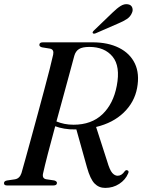

<svg xmlns="http://www.w3.org/2000/svg" viewBox="-20 -907 696 939"><path d="M606.5 -58.5Q593.5 -27.5 563.2 -7.8Q533 12 494.5 12Q463.5 12 442.5 -9.5Q421.5 -31 405.5 -88L353.5 -274Q351.5 -274 350 -274Q319.5 -273.5 294.8 -277.8Q270 -282 250 -289.5Q230 -217 214 -154.8Q198 -92.5 191 -60.5Q184.5 -35 205 -30.5L245.5 -24.5Q258.5 -20.5 258.5 -12.5Q258.5 0 241 0H14.5Q-0.5 0 -0.5 -11Q-0.5 -22 15 -24.5L52.5 -30Q76 -33.5 85 -60.5Q92 -85 104.5 -130Q117 -175 132.5 -231.8Q148 -288.5 164.5 -349.2Q181 -410 196.2 -467Q211.5 -524 223 -569.2Q234.5 -614.5 240 -640Q245 -664.5 225.5 -669L185.5 -675.5Q172.5 -679 172.5 -687.5Q172.5 -700 190 -700H432.5Q508.5 -700 562.2 -673Q616 -646 639.8 -596Q663.5 -546 650.5 -476.5Q637.5 -407 585.2 -356.5Q533 -306 450 -286L504 -118.5Q516.5 -75.5 528.8 -61.5Q541 -47.5 555.5 -47.5Q575 -47.5 590 -69.5Q596 -77 603 -74Q612.5 -70.5 606.5 -58.5ZM343.5 -634.5Q336 -606 322 -554.8Q308 -503.5 290.8 -440.2Q273.5 -377 256 -313Q274.5 -305.5 295.2 -301.2Q316 -297 339.5 -297Q427.5 -297 481 -348.2Q534.5 -399.5 551 -487Q569.5 -583 530.5 -630.2Q491.5 -677.5 417 -677.5Q383 -677.5 366.5 -667.2Q350 -657 343.5 -634.5ZM530.5 -845.5Q552 -866.5 570 -877.8Q588 -889 605.5 -886Q621.5 -883.5 626.5 -870.5Q631.5 -857.5 625.5 -844.5Q618 -825.5 600.5 -814Q583 -802.5 560 -793L447.5 -744Q437 -740 433.5 -745.5Q431 -750 440 -758.5Z"/></svg>

Font: Fraunces 72pt
Style: Italic
Weight: 400
Italic angle: -16°
Version: Version 1.000;[b76b70a41]